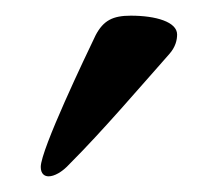

<svg xmlns="http://www.w3.org/2000/svg" viewBox="-20 -678 277 245"><path d="M42 -453C49 -453 59 -458 69 -469C111 -511 157 -565 196 -609C204 -618 206 -627 206 -634C206 -650 179 -658 147 -658C124 -658 112 -652 102 -633C90 -608 32 -487 32 -465C32 -456 37 -453 42 -453Z"/></svg>

Font: EB Garamond
Style: Bold
Weight: 700
Designer: Georg Duffner and Octavio Pardo
Foundry: Georg Duffner
Version: Version 1.000;PS 001.000;hotconv 1.0.88;makeotf.lib2.5.64775